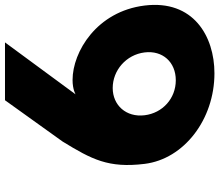

<svg xmlns="http://www.w3.org/2000/svg" viewBox="-116 -805 880 770"><g transform="rotate(90 324.0 -420.0)"><path d="M109 0H341L506.6 -231C578.3 -348 614 -415 596.2 -560C576.8 -718 417.9 -840 232.9 -840C83.9 -840 -62.7 -755 -38.8 -560C-15.2 -368 146.7 -271 259.7 -271C297.7 -271 317.3 -283 317.3 -283ZM401.2 -560C410.3 -486 361 -432 292 -432C221 -432 158.3 -486 149.2 -560C140.4 -632 187.9 -685 260.9 -685C333.9 -685 392.4 -632 401.2 -560Z"/></g></svg>

Font: Hussar
Style: BdOpOblOne
Weight: 700
Foundry: Cannot Into Space Fonts
Version: Version 2.00